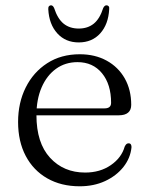

<svg xmlns="http://www.w3.org/2000/svg" viewBox="-20 -674 548 706"><path d="M462.5 -288.5Q462.5 -269.5 451 -259.8Q439.5 -250 416.5 -250H89V-275.5H364.5Q388.5 -275.5 388.5 -296Q388.5 -364 355 -404.8Q321.5 -445.5 265 -445.5Q220 -445.5 186 -421Q152 -396.5 133 -352.5Q114 -308.5 114 -250.5Q114 -148.5 164 -94Q214 -39.5 293 -39.5Q348 -39.5 387.5 -66.8Q427 -94 438.5 -135Q442 -142 445.2 -144.5Q448.5 -147 453 -147Q459 -147 461.5 -142.5Q464 -138 463.5 -132Q459.5 -92.5 433.8 -60Q408 -27.5 366.5 -8.2Q325 11 273 11Q205 11 153.8 -18.2Q102.5 -47.5 74.5 -100.8Q46.5 -154 46.5 -225.5Q46.5 -296 74.5 -352.2Q102.5 -408.5 153.5 -441.5Q204.5 -474.5 273.5 -474.5Q329.5 -474.5 372.2 -451Q415 -427.5 438.8 -385.5Q462.5 -343.5 462.5 -288.5ZM269.5 -569Q302.5 -569 324.8 -587Q347 -605 359.5 -644.5Q364.5 -654.5 371.5 -654.5Q376.5 -654.5 379.5 -651Q382.5 -647.5 381.5 -640Q378.5 -584.5 348.5 -551.2Q318.5 -518 269.5 -518Q221 -518 190.8 -551.2Q160.5 -584.5 157.5 -640Q157 -647.5 160 -651Q163 -654.5 167.5 -654.5Q174.5 -654.5 179 -644.5Q192 -604.5 214.2 -586.8Q236.5 -569 269.5 -569Z"/></svg>

Font: Fraunces Light
Style: Regular
Weight: 300
Version: Version 1.000;[b76b70a41]